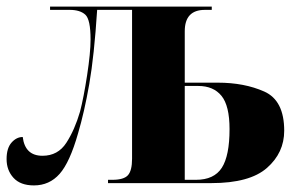

<svg xmlns="http://www.w3.org/2000/svg" viewBox="-20 -556 886 583"><path d="M83 7Q130 7 161 -28Q192 -63 217 -151Q236 -215 251 -300.5Q266 -386 275 -526H381V-74Q381 -38 368.5 -24Q356 -10 321 -10H308V0H622Q738 0 790.5 -46Q843 -92 843 -159Q843 -251 782.5 -278Q722 -305 641 -305H541V-461Q541 -526 602 -526H623V-536H132V-526H192Q223 -526 239 -511.5Q255 -497 255 -436Q255 -396 244.5 -327.5Q234 -259 223 -217Q207 -162 181.5 -122.5Q156 -83 109 -83Q56 -83 49 -140Q30 -140 15 -123Q0 -106 0 -73Q0 -39 21 -16Q42 7 83 7ZM541 -10V-295H582Q628 -295 652.5 -265Q677 -235 677 -164Q677 -83 653.5 -46.5Q630 -10 575 -10Z"/></svg>

Font: Noto Serif Display SemiCondensed Extra
Style: Regular
Weight: 800
Width: 4
Designer: Monotype Design Team
Foundry: Monotype Imaging Inc.
Version: Version 1.900